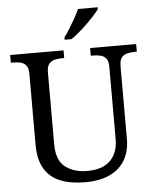

<svg xmlns="http://www.w3.org/2000/svg" viewBox="-61 -982 840 1043"><g transform="rotate(-5 358.5 -460.5)"><path d="M362 10Q283 10 226.5 -12.5Q170 -35 140 -85Q110 -135 110 -216V-604Q110 -634 98.5 -648.5Q87 -663 68.5 -667.5Q50 -672 28 -672H15V-714H306V-672H293Q271 -672 252 -667Q233 -662 222 -647Q211 -632 211 -600V-210Q211 -123 258 -86.5Q305 -50 378 -50Q436 -50 473 -70Q510 -90 528 -125.5Q546 -161 546 -206V-604Q546 -634 534.5 -648.5Q523 -663 504.5 -667.5Q486 -672 464 -672H451V-714H702V-672H689Q667 -672 648 -667Q629 -662 618 -647Q607 -632 607 -600V-204Q607 -138 579 -90Q551 -42 496.5 -16Q442 10 362 10ZM317 -784Q332 -803 348 -829Q364 -855 379 -882Q394 -909 404 -931H511V-921Q502 -908 484 -888Q466 -868 443.5 -846Q421 -824 398 -804.5Q375 -785 355 -771H317Z"/></g></svg>

Font: Noto Serif Bengali
Style: Regular
Weight: 400
Designer: Juan Bruce, Universal Thirst, Indian Type Foundry and the Monotype Design Team.
Foundry: Monotype Imaging Inc.
Version: Version 2.003